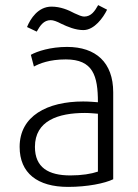

<svg xmlns="http://www.w3.org/2000/svg" viewBox="-20 -723 543 753"><path d="M57 -147C57 -44 127 10 247 10C323 10 391 -4 424 -20V-361C424 -478 356 -539 243 -539C178 -539 126 -522 101 -508L113 -462C135 -474 174 -490 238 -490C345 -490 364 -426 364 -322C351 -323 329 -325 306 -325C165 -325 57 -268 57 -147ZM117 -147C117 -250 209 -280 313 -280C333 -280 349 -278 364 -277V-50C338 -41 300 -35 256 -35C170 -35 117 -66 117 -147ZM86 -617 124 -599C137 -622 151 -644 179 -644C189 -644 203 -639 220 -630C245 -618 276 -605 307 -605C350 -605 385 -654 400 -685L365 -703C352 -680 338 -658 310 -658C301 -658 287 -664 272 -671C248 -684 217 -697 182 -697C129 -697 99 -649 86 -617Z"/></svg>

Font: Repo Light
Style: Regular
Weight: 300
Designer: Stefan Peev
Foundry: Context Ltd
Version: Version 001.502